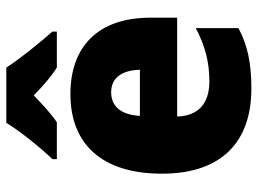

<svg xmlns="http://www.w3.org/2000/svg" viewBox="-124 -682 816 608"><g transform="rotate(-90 284.0 -378.0)"><path d="M374 -766H199C174 -724 118 -655 84 -620V-606H201C229 -625 253 -648 286 -679C318 -648 344 -625 374 -606H488V-620C452 -661 403 -721 374 -766ZM290 -563C135 -563 38 -467 38 -273C38 -81 142 10 307 10C391 10 447 -3 499 -31V-166C441 -136 392 -123 330 -123C257 -123 221 -161 219 -225H532V-310C532 -476 440 -563 290 -563ZM296 -434C341 -434 366 -400 367 -343H221C225 -408 255 -434 296 -434Z"/></g></svg>

Font: Noto Sans Devanagari UI SemiCondensed Black
Style: Regular
Weight: 900
Width: 4
Designer: Jelle Bosma - Monotype Design Team
Foundry: Monotype Imaging Inc.
Version: Version 2.004